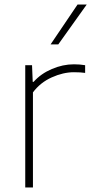

<svg xmlns="http://www.w3.org/2000/svg" viewBox="-20 -828 404 848"><path d="M91.5 -540H121.5L124.5 -466.5H128.5Q160.5 -502.5 209 -523.2Q257.5 -544 306.5 -544Q333.5 -544 356 -540V-506Q337 -509 306.5 -509Q259 -509 208.5 -486.2Q158 -463.5 125.5 -420V0H91.5ZM203.5 -632 322.5 -808H363L237.5 -632Z"/></svg>

Font: Encode Sans Semi Expanded Thin
Style: Regular
Weight: 250
Width: 6
Designer: Multiple Designers
Foundry: Impallari Type
Version: Version 2.000